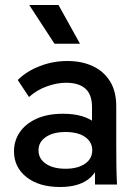

<svg xmlns="http://www.w3.org/2000/svg" viewBox="-20 -738 551 768"><path d="M360 0V-173L348 -207V-310Q348 -360 321.5 -383.5Q295 -407 244 -407Q208 -407 167.5 -392.5Q127 -378 96 -350L51 -418Q86 -453 139 -473.5Q192 -494 249 -494Q307 -494 351 -473.5Q395 -453 420 -413Q445 -373 445 -313V-157Q445 -118 445.5 -79Q446 -40 448 0ZM220 10Q136 10 86 -29.5Q36 -69 36 -133Q36 -175 59 -209Q82 -243 126 -263Q170 -283 232 -283Q317 -283 362.5 -245Q408 -207 408 -144H385Q385 -70 344 -30Q303 10 220 10ZM242 -63Q291 -63 320 -83Q349 -103 349 -137Q349 -170 320.5 -190Q292 -210 242 -210Q193 -210 163.5 -190Q134 -170 134 -137Q134 -103 163.5 -83Q193 -63 242 -63ZM198 -563 97 -718H214L300 -563Z"/></svg>

Font: SUSE Medium
Style: Regular
Weight: 500
Designer: Rene Bieder
Foundry: SUSE
Version: Version 1.000